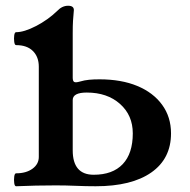

<svg xmlns="http://www.w3.org/2000/svg" viewBox="-20 -645 662 668"><path d="M36 3Q31 3 29.5 -8Q28 -19 29.5 -30.5Q31 -42 36 -42Q71 -42 93 -58Q115 -74 115 -99V-413Q115 -447 94.5 -467.5Q74 -488 36 -488Q31 -488 29.5 -499.5Q28 -511 29.5 -522Q31 -533 36 -533Q64 -533 105.5 -554.5Q147 -576 179 -607Q196 -625 217 -625Q237 -625 237 -610Q235 -588 234 -572.5Q233 -557 233 -529V-375Q233 -363 238 -360Q243 -357 257 -361Q274 -366 290 -367.5Q306 -369 326 -369Q402 -369 457.5 -346Q513 -323 544 -280.5Q575 -238 575 -181Q575 -93 506.5 -45Q438 3 313 3Q279 3 244 1.5Q209 0 174 0Q105 0 36 3ZM306 -37Q372 -37 407 -74Q442 -111 442 -181Q442 -244 397.5 -283.5Q353 -323 282 -323Q233 -323 233 -297V-122Q233 -37 306 -37Z"/></svg>

Font: Junicode
Style: Bold
Weight: 700
Designer: Peter S. Baker
Version: Version 2.100; ttfautohint (v1.8.4)